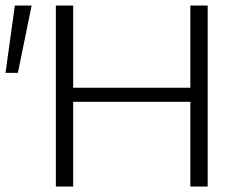

<svg xmlns="http://www.w3.org/2000/svg" viewBox="-28 -678 887 698"><path d="M26 -658H87L37 -413H-8ZM727 -658V0H664V-308H238V0H175V-658H238V-359H664V-658Z"/></svg>

Font: Ysabeau Infant Semilight
Style: Regular
Weight: 300
Designer: Christian Thalmann (Catharsis Fonts)
Version: Version 0.003